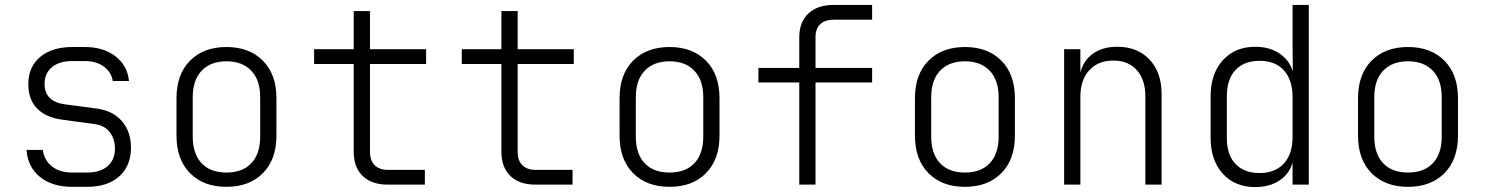

<svg xmlns="http://www.w3.org/2000/svg" viewBox="-20 -750 6040 780"><path d="M273 9Q191 9 141.5 -32Q92 -73 88 -141H154Q159 -100 190.5 -74.5Q222 -49 273 -49H334Q387 -49 417 -75Q447 -101 447 -146Q447 -186 425.5 -213.5Q404 -241 364 -246L231 -264Q166 -273 130.5 -309.5Q95 -346 95 -408Q95 -478 143 -518.5Q191 -559 274 -559H324Q401 -559 449.5 -521Q498 -483 504 -421H438Q433 -456 402.5 -479Q372 -502 324 -502H274Q221 -502 191 -477Q161 -452 161 -409Q161 -337 245 -326L373 -309Q439 -300 475.5 -257.5Q512 -215 512 -150Q512 -76 464.5 -33.5Q417 9 334 9Z M900 9Q807 9 752 -46.5Q697 -102 697 -199V-351Q697 -448 752 -503.5Q807 -559 900 -559Q993 -559 1048 -503.5Q1103 -448 1103 -351V-199Q1103 -102 1048 -46.5Q993 9 900 9ZM900 -49Q965 -49 1001 -87Q1037 -125 1037 -195V-355Q1037 -425 1000.5 -463Q964 -501 900 -501Q836 -501 799.5 -463Q763 -425 763 -355V-195Q763 -125 799 -87Q835 -49 900 -49Z M1555 0Q1490 0 1453.5 -35Q1417 -70 1417 -133V-490H1256V-550H1417V-705H1483V-550H1711V-490H1483V-133Q1483 -98 1502 -79Q1521 -60 1555 -60H1706V0Z M2155 0Q2090 0 2053.5 -35Q2017 -70 2017 -133V-490H1856V-550H2017V-705H2083V-550H2311V-490H2083V-133Q2083 -98 2102 -79Q2121 -60 2155 -60H2306V0Z M2700 9Q2607 9 2552 -46.5Q2497 -102 2497 -199V-351Q2497 -448 2552 -503.5Q2607 -559 2700 -559Q2793 -559 2848 -503.5Q2903 -448 2903 -351V-199Q2903 -102 2848 -46.5Q2793 9 2700 9ZM2700 -49Q2765 -49 2801 -87Q2837 -125 2837 -195V-355Q2837 -425 2800.5 -463Q2764 -501 2700 -501Q2636 -501 2599.5 -463Q2563 -425 2563 -355V-195Q2563 -125 2599 -87Q2635 -49 2700 -49Z M3227 0V-415H3061V-474H3227V-599Q3227 -660 3264 -695Q3301 -730 3367 -730H3523V-670H3367Q3331 -670 3312 -651.5Q3293 -633 3293 -599V-474H3523V-415H3293V0Z M3900 9Q3807 9 3752 -46.5Q3697 -102 3697 -199V-351Q3697 -448 3752 -503.5Q3807 -559 3900 -559Q3993 -559 4048 -503.5Q4103 -448 4103 -351V-199Q4103 -102 4048 -46.5Q3993 9 3900 9ZM3900 -49Q3965 -49 4001 -87Q4037 -125 4037 -195V-355Q4037 -425 4000.5 -463Q3964 -501 3900 -501Q3836 -501 3799.5 -463Q3763 -425 3763 -355V-195Q3763 -125 3799 -87Q3835 -49 3900 -49Z M4303 0V-550H4369V-455Q4381 -504 4420 -532Q4459 -560 4519 -560Q4601 -560 4650 -508Q4699 -456 4699 -368V0H4633V-358Q4633 -427 4598 -465.5Q4563 -504 4503 -504Q4441 -504 4405 -464.5Q4369 -425 4369 -356V0Z M5079 10Q4997 10 4947.5 -44.5Q4898 -99 4898 -191V-358Q4898 -450 4947.5 -505Q4997 -560 5079 -560Q5137 -560 5177.5 -533Q5218 -506 5232 -460L5231 -576V-730H5297V0H5231V-90Q5218 -43 5177.5 -16.5Q5137 10 5079 10ZM5097 -47Q5160 -47 5195.5 -85.5Q5231 -124 5231 -193V-356Q5231 -425 5196 -464Q5161 -503 5097 -503Q5035 -503 4999.5 -466Q4964 -429 4964 -358V-191Q4964 -120 4999.5 -83.5Q5035 -47 5097 -47Z M5700 9Q5607 9 5552 -46.5Q5497 -102 5497 -199V-351Q5497 -448 5552 -503.5Q5607 -559 5700 -559Q5793 -559 5848 -503.5Q5903 -448 5903 -351V-199Q5903 -102 5848 -46.5Q5793 9 5700 9ZM5700 -49Q5765 -49 5801 -87Q5837 -125 5837 -195V-355Q5837 -425 5800.5 -463Q5764 -501 5700 -501Q5636 -501 5599.5 -463Q5563 -425 5563 -355V-195Q5563 -125 5599 -87Q5635 -49 5700 -49Z"/></svg>

Font: JetBrains Mono NL ExtraLight
Style: Regular
Weight: 200
Designer: Philipp Nurullin, Konstantin Bulenkov
Foundry: JetBrains
Version: Version 2.304; ttfautohint (v1.8.4.7-5d5b)